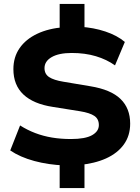

<svg xmlns="http://www.w3.org/2000/svg" viewBox="-20 -840 711 975"><path d="M283 115V-26L307 0Q226 -3 154 -22.5Q82 -42 32 -76L82 -203Q118 -180 158.5 -164.5Q199 -149 244 -141.5Q289 -134 340 -134Q413 -134 447.5 -153.5Q482 -173 482 -205Q482 -236 459 -251.5Q436 -267 387 -275L249 -297Q150 -312 99 -360Q48 -408 48 -489Q48 -550 79.5 -595.5Q111 -641 169 -668.5Q227 -696 306 -702L283 -686V-820H409V-686L387 -704Q455 -700 515 -680Q575 -660 614 -627L564 -508Q522 -538 467 -554.5Q412 -571 344 -571Q279 -571 242.5 -550Q206 -529 206 -494Q206 -464 229.5 -448.5Q253 -433 302 -425L439 -402Q543 -385 592 -337.5Q641 -290 641 -212Q641 -151 609 -106.5Q577 -62 518.5 -35.5Q460 -9 379 -2L409 -26V115Z"/></svg>

Font: Nunito Sans 10pt SemiExpanded ExtraBold
Style: Regular
Weight: 800
Width: 6
Designer: Vernon Adams
Foundry: Vernon Adams
Version: Version 3.101;gftools[0.9.27]